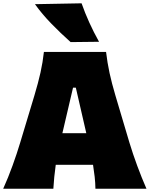

<svg xmlns="http://www.w3.org/2000/svg" viewBox="-20 -1152 922 1172"><path d="M-0.5 0Q29.8 -66.9 56.6 -141.1Q83.5 -215.3 103.5 -282.2L189.9 -568.8Q213.4 -647 227.3 -709.5Q241.2 -772 248 -835H627.4Q635.3 -768.6 648.7 -706.5Q662.1 -644.5 684.6 -568.8L770 -281.7Q791 -212.4 817.9 -139.6Q844.7 -66.9 874 0H562.5Q562 -36.1 557.9 -73Q553.7 -109.9 547.9 -146H320.3Q314.9 -108.9 311.3 -71.8Q307.6 -34.7 305.7 0ZM506.8 -338.9 442.9 -616.7H425.8L360.8 -338.9ZM411.1 -895Q349.1 -950.2 293 -1008.1Q236.8 -1065.9 193.4 -1126.5L478 -1131.8Q519 -1014.6 584.5 -897Z"/></svg>

Font: Pinar DS1 Black
Style: Regular
Weight: 900
Designer: Amin Abedi
Version: Version 3.000